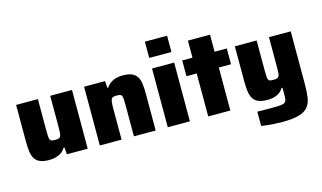

<svg xmlns="http://www.w3.org/2000/svg" viewBox="-105 -1073 2699 1610"><g transform="rotate(-15 1244.5 -268.5)"><path d="M202 8Q152 8 122 -5Q92 -18 77 -43.5Q62 -69 57 -106Q52 -143 52 -191V-510H241V-241Q241 -205 242.5 -185Q244 -165 249 -156Q254 -147 264.5 -144.5Q275 -142 293 -142Q313 -142 324 -145.5Q335 -149 340 -159.5Q345 -170 346.5 -189.5Q348 -209 348 -243V-510H537V0H356L352 -59H342Q327 -33 304 -18.5Q281 -4 254.5 2Q228 8 202 8Z M642 0V-510H824L828 -451H837Q854 -477 876.5 -491.5Q899 -506 925.5 -512Q952 -518 978 -518Q1028 -518 1057.5 -505Q1087 -492 1102.5 -466.5Q1118 -441 1122.5 -404Q1127 -367 1127 -319V0H938V-269Q938 -305 936.5 -325Q935 -345 930 -354Q925 -363 914.5 -365.5Q904 -368 887 -368Q868 -368 856.5 -364.5Q845 -361 840 -350.5Q835 -340 833 -320.5Q831 -301 831 -267V0Z M1232 -602V-743H1425V-602ZM1232 0V-510H1424V0Z M1583 0V-373H1494V-510H1583V-658H1775V-510H1881V-373H1775V0Z M2173 206Q2141 206 2107 204Q2073 202 2042.5 199Q2012 196 1991 192V68Q2017 69 2040 69Q2063 69 2084.5 69Q2106 69 2126 69Q2171 69 2195.5 66.5Q2220 64 2231 55Q2242 46 2244.5 27.5Q2247 9 2247 -24V-71H2238Q2223 -45 2200.5 -30.5Q2178 -16 2153 -10.5Q2128 -5 2101 -5Q2051 -5 2021 -18Q1991 -31 1976 -56.5Q1961 -82 1956 -118.5Q1951 -155 1951 -204V-510H2140V-253Q2140 -218 2141.5 -197.5Q2143 -177 2148 -168Q2153 -159 2163.5 -157Q2174 -155 2192 -155Q2212 -155 2223 -158.5Q2234 -162 2239 -172Q2244 -182 2245.5 -202Q2247 -222 2247 -255V-510H2436V-56Q2436 10 2429.5 59Q2423 108 2398.5 140.5Q2374 173 2320.5 189.5Q2267 206 2173 206Z"/></g></svg>

Font: Saira Thin ExtraBold
Style: Regular
Weight: 800
Version: Version 1.101